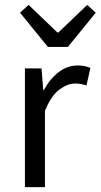

<svg xmlns="http://www.w3.org/2000/svg" viewBox="-20 -766 412 786"><path d="M82 0V-486H150L157 -398H160Q185 -444 220.5 -471Q256 -498 298 -498Q327 -498 350 -488L334 -416Q322 -420 312 -422Q302 -424 287 -424Q256 -424 222.5 -399Q189 -374 164 -312V0ZM176 -574 62 -714 97 -746 215 -633H219L337 -746L372 -714L258 -574Z"/></svg>

Font: Processing Sans Pro
Style: Regular
Weight: 400
Designer: Paul D. Hunt
Foundry: Adobe Systems Incorporated
Version: Version 2.020;PS 2.000;hotconv 1.0.86;makeotf.lib2.5.63406